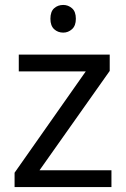

<svg xmlns="http://www.w3.org/2000/svg" viewBox="-20 -757 510 777"><path d="M431 0H39V-58L327 -468H56V-536H424V-470L140 -68H431ZM236 -737Q256 -737 271.5 -723.5Q287 -710 287 -681Q287 -653 271.5 -639Q256 -625 236 -625Q214 -625 199 -639Q184 -653 184 -681Q184 -710 199 -723.5Q214 -737 236 -737Z"/></svg>

Font: Noto Sans Tangsa
Style: Regular
Weight: 400
Designer: David Williams
Foundry: Google LLC
Version: Version 1.504